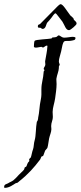

<svg xmlns="http://www.w3.org/2000/svg" viewBox="-63 -727 388 923"><path d="M300 -546C297 -549 292 -550 287 -550C276 -550 261 -546 246 -546C233 -546 227 -556 220 -557C215 -557 212 -551 209 -550C204 -547 194 -548 187 -546C187 -546 187 -543 184 -542C171 -539 108 -537 104 -531C100 -527 100 -502 100 -502C102 -499 105 -498 109 -498C117 -498 127 -501 136 -502C137 -502 139 -499 143 -499H144C146 -497 156 -508 162 -508C163 -508 164 -508 165 -506C164 -482 158 -458 154 -433C154 -432 154 -430 154 -429C154 -425 155 -421 155 -417C155 -408 147 -403 147 -396C147 -393 151 -392 151 -389C151 -388 147 -386 147 -382C145 -347 136 -329 136 -298C136 -290 136 -281 136 -272C136 -257 131 -241 129 -225C126 -205 125 -181 122 -170C119 -159 122 -151 114 -141C109 -116 110 -74 104 -54C99 -39 100 -20 96 -10C91 2 88 24 85 30C83 33 77 36 77 40C77 42 78 44 78 46C78 50 72 52 71 56C67 62 67 68 63 74C62 75 58 76 56 78C54 81 55 85 52 89C45 98 34 106 27 114C17 125 10 133 1 140C-7 146 -17 149 -24 154C-30 158 -43 158 -43 171C-43 174 -44 176 -39 176C-19 176 1 161 12 154C16 152 20 153 23 150C26 148 27 146 30 144C73 110 101 78 129 41C132 38 133 31 136 26C138 24 142 24 144 23C148 16 150 6 154 -3C157 -8 164 -13 165 -17C169 -30 170 -47 173 -61C176 -76 184 -92 184 -106C184 -111 183 -116 183 -121C183 -139 191 -147 191 -166C191 -173 190 -181 190 -189C190 -209 199 -232 202 -254C205 -277 209 -301 209 -323C209 -330 208 -337 208 -344C208 -347 208 -350 209 -353C210 -363 220 -387 220 -400C220 -402 220 -405 220 -407C220 -409 224 -415 224 -415C224 -420 220 -425 220 -432C220 -445 228 -466 231 -480C236 -504 238 -522 246 -528C251 -532 269 -529 278 -531C292 -534 300 -533 300 -546ZM305 -614C305 -626 291 -628 291 -636C291 -641 277 -650 275 -653C255 -679 240 -707 228 -707C224 -707 213 -696 212 -695L130 -612C126 -608 119 -611 119 -600C119 -591 126 -595 133 -593C136 -592 136 -588 142 -588C157 -588 159 -610 163 -617C165 -620 171 -625 174 -629C191 -648 196 -663 205 -663C207 -663 232 -629 237 -623C249 -604 253 -582 269 -582C278 -583 304 -607 305 -612Z"/></svg>

Font: Jim Nightshade
Style: Regular
Weight: 400
Designer: Astigmatic (AOETI)
Foundry: Astigmatic (AOETI)
Version: Version 1.000